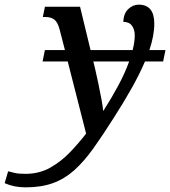

<svg xmlns="http://www.w3.org/2000/svg" viewBox="-175 -565 731 825"><path d="M-65 240Q-115 240 -155 222L-140 171Q-129 174 -112 178Q-95 182 -66 182Q-6 182 41.5 155Q89 128 127 88Q165 48 195 9L116 -301H8L18 -350H104L81 -439Q73 -469 59 -480.5Q45 -492 18 -492H9L18 -536H169L214 -350H395Q404 -385 404 -413Q404 -438 392 -454.5Q380 -471 355 -471Q356 -507 376 -526Q396 -545 421 -545Q488 -545 488 -463Q488 -413 467 -350H536L526 -301H448Q425 -247 391 -186.5Q357 -126 314 -59Q266 17 225.5 73.5Q185 130 143.5 167Q102 204 52 222Q2 240 -65 240ZM268 -90H270Q304 -143 333 -197Q362 -251 380 -301H226L234 -268Q240 -242 247.5 -206.5Q255 -171 261 -138.5Q267 -106 268 -90Z"/></svg>

Font: Noto Serif SemiCondensed Medium
Style: Italic
Weight: 500
Width: 4
Italic angle: -12°
Designer: Monotype Design Team
Foundry: Monotype Imaging Inc.
Version: Version 2.013